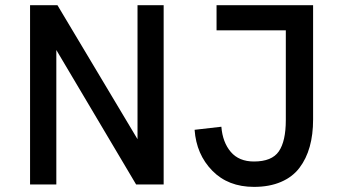

<svg xmlns="http://www.w3.org/2000/svg" viewBox="-20 -710 1308 739"><path d="M509.3 -174.3V-689.9H609.9V0H503.9L196.8 -517.6V0H95.7V-689.9H201.2ZM813.5 -689.9H1185.1V-250Q1185.1 -191.9 1172.1 -145.5Q1159.2 -99.1 1132.6 -64Q1106 -28.8 1061.5 -9.8Q1017.1 9.3 957.5 9.3Q857.9 9.3 796.9 -53.2Q735.8 -115.7 729 -210.4L832 -222.2Q836.9 -162.1 868.4 -125.2Q899.9 -88.4 957.5 -88.4Q1026.4 -88.4 1053.2 -127.4Q1080.1 -166.5 1080.1 -248V-593.3H813.5Z"/></svg>

Font: HK Grotesk SemiBold Legacy
Style: Regular
Weight: 600
Designer: Alfredo Marco Pradil
Foundry: Hanken Design Co.
Version: Version 2.022;PS 002.022;hotconv 1.0.88;makeotf.lib2.5.64775